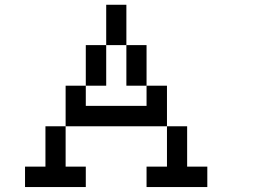

<svg xmlns="http://www.w3.org/2000/svg" viewBox="-20 -712 1040 790"><path d="M583 -26.4H667V-192.4H750V-26.4H833V57.6H583ZM333 -276.4H583V-359.4H500V-526.4H417V-359.4H333ZM83 -26.4H167V-192.4H250V-359.4H333V-526.4H417V-692.4H500V-526.4H583V-359.4H667V-192.4H250V-26.4H333V57.6H83Z"/></svg>

Font: KH Dot kagurazaka 12
Style: Regular
Weight: 400
Designer: Original version for X68000 by Keitarou Hiraki (http://hp.vector.co.jp/authors/VA000874/) / TrueType conversion by Homem
Version: Version 1.00.20150527